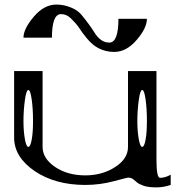

<svg xmlns="http://www.w3.org/2000/svg" viewBox="-20 -812 790 843"><path d="M625 -281.2Q625 -335 619.1 -376Q613.3 -417 604.5 -417Q595.7 -417 589.8 -376Q583 -328.1 583 -281.2Q583 -234.4 589.8 -198.2Q595.7 -167 604.5 -167Q613.3 -167 619.1 -198.2Q625 -228.5 625 -281.2ZM125 -281.2Q125 -335 119.1 -376Q113.3 -417 104.5 -417Q95.7 -417 89.8 -376Q83 -328.1 83 -281.2Q83 -234.4 89.8 -198.2Q95.7 -167 104.5 -167Q113.3 -167 119.1 -198.2Q125 -228.5 125 -281.2ZM667 -500V-110.4Q667 -31.2 682.6 -31.2Q705.1 -31.2 729.5 -44.9V0Q697.3 10.7 667 10.7Q631.8 10.7 611.3 3.9Q589.8 -3.9 582 -10.7Q574.2 -17.6 564.5 -25.4Q554.7 -32.2 542 -32.2Q539.1 -32.2 480.5 -16.6Q418.9 0 354.5 0Q222.7 0 132.8 -60.5Q42 -122.1 42 -208V-500H167V-167Q167 -116.2 221.7 -79.1Q276.4 -42 354.5 -42Q429.7 -42 486.3 -79.1Q542 -115.2 542 -167V-500ZM625 -729.5Q625 -688.5 580.1 -636.7Q535.2 -584 481.4 -584Q443.4 -584 412.1 -600.6Q385.7 -614.3 362.3 -642.6Q340.8 -668 326.2 -691.4Q313.5 -710 290 -732.4Q271.5 -750 248 -750Q208 -750 208 -646.5H83Q83 -685.5 128.9 -739.3Q173.8 -792 227.5 -792Q259.8 -792 291 -779.3Q320.3 -767.6 335.9 -749Q351.6 -730.5 368.2 -708Q384.8 -685.5 395.5 -668Q407.2 -648.4 423.8 -636.7Q439.5 -625 460 -625Q500 -625 500 -729.5Z"/></svg>

Font: okolaksMetalik
Style: bold
Weight: 700
Width: 7
Version: Version 0.6